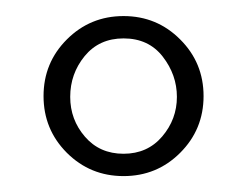

<svg xmlns="http://www.w3.org/2000/svg" viewBox="-20 -645 308 239"><path d="M200.2 -524.4Q200.2 -551.8 182.6 -574.5Q165 -597.2 133.8 -597.2Q103.5 -597.2 85.4 -575.2Q67.4 -553.2 67.4 -524.4Q67.4 -496.1 85.7 -474.9Q104 -453.6 133.8 -453.6Q163.6 -453.6 181.9 -475.1Q200.2 -496.6 200.2 -524.4ZM63.2 -454.8Q34.2 -483.9 34.2 -525.4Q34.2 -566.9 63.2 -595.9Q92.3 -625 133.8 -625Q175.3 -625 204.3 -595.9Q233.4 -566.9 233.4 -525.4Q233.4 -483.9 204.3 -454.8Q175.3 -425.8 133.8 -425.8Q92.3 -425.8 63.2 -454.8Z"/></svg>

Font: Libertinage
Style: f
Weight: 400
Designer: OSP
Foundry: OSP
Version: Version 1.0; 2008; OFL relea